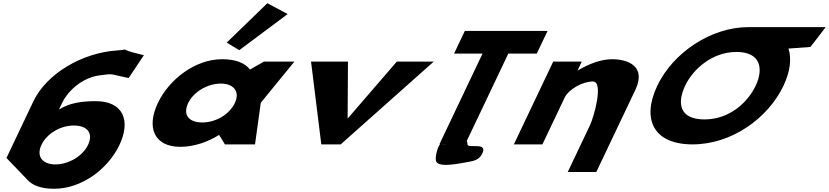

<svg xmlns="http://www.w3.org/2000/svg" viewBox="-20 -895 5138 1190"><path d="M871.8 -553C777.9 -574.7 757 -584.7 754.6 -588.3C750.1 -586.8 737.2 -584.4 704.7 -582.3C489.2 -567.8 268.7 -438.9 187 -267L20.1 84L144.7 214C176.9 253 233 275 315.3 275C486.2 275 649.2 153 720.5 3C791.8 -147 744.3 -268 573.5 -268C488.8 -268 411.4 -258 345.5 -216L363.5 -254C406.8 -345 502.2 -415.1 594 -427.4C692 -440.4 651.5 -436.4 777.4 -411.3ZM525.7 3C491.9 74 404 124 323 124C243.1 124 203.2 74 236.9 3C270.2 -67 354.1 -117 437.6 -117C524.7 -117 559 -67 525.7 3ZM754.6 -588.3C752.9 -590.8 760.3 -590.2 754.6 -588.3Z M1385.2 -631 1463 -584 1762.9 -807.9 1637.1 -875.1ZM1146.1 -256C1179.8 -327 1267.8 -377 1348.8 -377C1428.7 -377 1469 -327 1435.3 -256C1402 -186 1317.7 -136 1234.2 -136C1147.1 -136 1112.8 -186 1146.1 -256ZM958.1 -256C886.8 -106 934.2 15 1098.3 15C1183 15 1270.4 -16 1336.3 -58H1338.7L1374.1 0H1560.6L1596.3 -258L1804.5 -513H1615.6L1529.3 -464C1498 -505 1440 -528 1356.5 -528C1192.4 -528 1029.4 -406 958.1 -256Z M2136.7 -513H1907.8L1971.4 0H2091.4L2668.1 -513H2439.2L2134.5 -160Z M2794.3 -562.9H2970.7L2704 -1.9L2707.9 -1.8C2693.9 9.2 2671.8 87 2684.7 108C2707.1 144.6 2821 119 2886.4 108C2919.3 102 2948.7 93.7 2965.8 63C3012.8 -21 2877.4 28.7 2877.5 0C2877.6 -9.2 2875.9 -16 2872.8 -20.9L3130.5 -562.9H3306.9L3373.6 -703.1H2861ZM2742.9 -1.1C2734 -0.1 2725.4 -0.1 2717.3 -1.6Z M3164.8 0H3341.8L3479.7 -290C3503.9 -341 3590.2 -390 3654.3 -390C3723.3 -390 3661 -170 3636.8 -119L3498.9 171H3675.9L3917.9 -338C3985.9 -481 3877.2 -528 3773.1 -528C3705.4 -528 3629.9 -499 3562.5 -459H3560L3585.7 -513H3408.7Z M4226.6 -363.9C4276.2 -468.4 4395.6 -572.8 4544.5 -573L4544.5 -573L4544.9 -573H4545C4695.2 -573 4713.4 -468.5 4663.7 -363.9C4614 -259.4 4500.5 -154.8 4346.2 -154.8C4187.8 -154.8 4176.8 -259.4 4226.6 -363.9ZM4617.7 -727 4617.7 -726.9C4386.9 -726.6 4151.3 -568.6 4054 -363.9C3956.6 -159.1 4027.2 -0.1 4272.7 -0.1C4512 -0.1 4738.8 -159.1 4836.2 -363.9C4878.2 -452.3 4886.7 -531.9 4867.1 -594L5003.2 -604L5097.7 -727Z"/></svg>

Font: Hussar
Style: BdSuprExtOblFive
Weight: 700
Foundry: Cannot Into Space Fonts
Version: Version 2.00